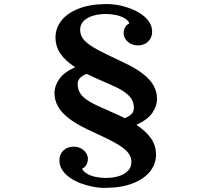

<svg xmlns="http://www.w3.org/2000/svg" viewBox="-20 -852 1040 944"><path d="M500 -832Q529.8 -832.5 561.5 -826.7Q593.3 -820.8 623 -809.3Q652.8 -797.9 676.5 -781.2Q700.2 -764.6 714.1 -743.2Q728 -721.7 728 -695.8Q728 -677.2 719.2 -661.9Q710.4 -646.5 694.6 -637.7Q678.7 -628.9 658.2 -628.9Q637.7 -628.9 621.8 -637.5Q606 -646 596.9 -659.9Q587.9 -673.8 587.9 -689Q587.9 -704.1 595 -717.5Q602.1 -731 616.2 -736.8Q610.4 -752 592.8 -762.2Q575.2 -772.5 551 -777.8Q526.9 -783.2 500 -783.2Q466.3 -783.2 437.5 -774.7Q408.7 -766.1 391.4 -748.8Q374 -731.4 374 -705.1Q374 -683.6 386 -665Q397.9 -646.5 427.7 -626.7Q457.5 -606.9 509.8 -582L589.8 -543.9Q647.9 -516.6 683.6 -488.5Q719.2 -460.4 735.6 -430.4Q752 -400.4 752 -366.2Q752 -330.6 728.8 -296.9Q705.6 -263.2 650.4 -238.3Q698.7 -206.5 722.9 -171.1Q747.1 -135.7 747.1 -91.8Q747.1 -46.9 718.8 -10.3Q690.4 26.4 635.3 48.6Q580.1 70.8 500 71.8Q470.2 72.3 438.5 66.4Q406.7 60.5 377 49.3Q347.2 38.1 323.5 21.5Q299.8 4.9 285.9 -16.6Q272 -38.1 272 -64Q272 -92.8 291.5 -111.8Q311 -130.9 341.8 -130.9Q362.3 -130.9 378.2 -122.3Q394 -113.8 403.1 -100.1Q412.1 -86.4 412.1 -70.8Q412.1 -55.7 405 -42.2Q397.9 -28.8 383.8 -22.9Q390.1 -8.3 407.5 2Q424.8 12.2 449.2 17.6Q473.6 22.9 500 22.9Q534.2 22.9 562.7 14.4Q591.3 5.9 608.6 -11.5Q626 -28.8 626 -55.2Q626 -76.7 614 -95.2Q602.1 -113.8 572.5 -133.5Q543 -153.3 490.2 -178.2L410.2 -215.8Q352.1 -243.7 316.4 -271.7Q280.8 -299.8 264.4 -330.1Q248 -360.4 248 -394Q248 -430.2 271.5 -463.6Q294.9 -497.1 349.6 -521.5Q300.8 -553.2 276.9 -588.6Q252.9 -624 252.9 -668Q252.9 -712.9 281.2 -749.8Q309.6 -786.6 364.7 -808.8Q419.9 -831.1 500 -832ZM546.9 -293Q559.6 -287.6 571 -282Q582.5 -276.4 593.3 -271Q614.3 -279.3 626.2 -291Q638.2 -302.7 638.2 -320.8Q638.2 -343.8 628.4 -361.8Q618.7 -379.9 596.9 -396.2Q575.2 -412.6 538.1 -429.2L453.1 -466.8Q428.2 -478 406.2 -488.8Q385.7 -481 373.8 -469Q361.8 -457 361.8 -439Q361.8 -416.5 371.6 -398.2Q381.3 -379.9 403.3 -363.8Q425.3 -347.7 461.9 -331.1Z"/></svg>

Font: BIZ UDMincho
Style: Bold
Weight: 700
Monospace: yes
Designer: TypeBank Co., Ltd.
Foundry: Morisawa Inc.
Version: Version 1.06